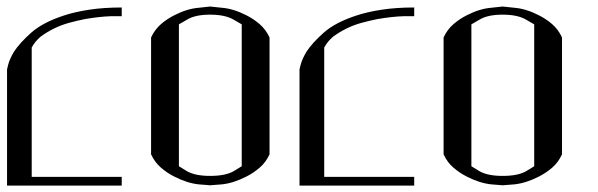

<svg xmlns="http://www.w3.org/2000/svg" viewBox="-20 -580 1868 600"><path d="M360.4 -529.3V-545.9V-556.6C323.2 -556.6 289.7 -554.4 259.8 -549.8C229.2 -545.2 202.1 -539.1 178.7 -531.2C135.1 -516.9 101.2 -499 77.1 -477.5C53.1 -456.1 35.2 -436.2 23.4 -418C14.3 -402.3 8.5 -389.3 5.9 -378.9L2 -363.3V0H78.1H360.4V-27.3H79.1V-57.6V-135.7V-189.5V-246.1V-351.6V-431.6C86.3 -444.7 95.7 -456.1 107.4 -465.8C119.8 -474.9 133.1 -483.1 147.5 -490.2C163.1 -498 179.4 -504.2 196.3 -508.8C213.2 -513.3 229.8 -517.3 246.1 -520.5C276.7 -525.7 303.4 -528.6 326.2 -529.3Z M822.3 -462.9C814.5 -479.8 804 -493.8 791 -504.9C778 -516 764.3 -525.1 750 -532.2C723.3 -545.9 697.9 -553.7 673.8 -555.7L636.7 -559.6L600.6 -555.7C576.5 -553.7 551.1 -545.9 524.4 -532.2C510.1 -525.1 496.4 -516 483.4 -504.9C470.4 -493.8 460 -479.8 452.1 -462.9V-330.1V-250V-201.2V-97.7C460 -80.7 470.4 -66.7 483.4 -55.7C496.4 -44.6 510.1 -35.5 524.4 -28.3C551.1 -14.6 576.5 -6.5 600.6 -3.9L636.7 -1L673.8 -3.9C697.9 -6.5 723.3 -14.6 750 -28.3C764.3 -35.5 778 -44.6 791 -55.7C804 -66.7 814.5 -80.7 822.3 -97.7V-201.2V-250ZM539.1 -503.9 564.5 -518.6C581.4 -529 605.5 -534.2 636.7 -534.2C668 -534.2 692.4 -529 710 -518.6L735.4 -503.9V-203.1V-75.2V-60.5L710 -44.9C693 -35.2 668.6 -30.3 636.7 -30.3C605.5 -30.3 581.4 -35.2 564.5 -44.9L539.1 -60.5V-252Z M1274.4 -529.3V-545.9V-556.6C1237.3 -556.6 1203.8 -554.4 1173.8 -549.8C1143.2 -545.2 1116.2 -539.1 1092.8 -531.2C1049.2 -516.9 1015.3 -499 991.2 -477.5C967.1 -456.1 949.2 -436.2 937.5 -418C928.4 -402.3 922.5 -389.3 919.9 -378.9L916 -363.3V0H992.2H1274.4V-27.3H993.2V-57.6V-135.7V-189.5V-246.1V-351.6V-431.6C1000.3 -444.7 1009.8 -456.1 1021.5 -465.8C1033.9 -474.9 1047.2 -483.1 1061.5 -490.2C1077.1 -498 1093.4 -504.2 1110.4 -508.8C1127.3 -513.3 1143.9 -517.3 1160.2 -520.5C1190.8 -525.7 1217.4 -528.6 1240.2 -529.3Z M1736.3 -462.9C1728.5 -479.8 1718.1 -493.8 1705.1 -504.9C1692.1 -516 1678.4 -525.1 1664.1 -532.2C1637.4 -545.9 1612 -553.7 1587.9 -555.7L1550.8 -559.6L1514.6 -555.7C1490.6 -553.7 1465.2 -545.9 1438.5 -532.2C1424.2 -525.1 1410.5 -516 1397.5 -504.9C1384.4 -493.8 1374 -479.8 1366.2 -462.9V-330.1V-250V-201.2V-97.7C1374 -80.7 1384.4 -66.7 1397.5 -55.7C1410.5 -44.6 1424.2 -35.5 1438.5 -28.3C1465.2 -14.6 1490.6 -6.5 1514.6 -3.9L1550.8 -1L1587.9 -3.9C1612 -6.5 1637.4 -14.6 1664.1 -28.3C1678.4 -35.5 1692.1 -44.6 1705.1 -55.7C1718.1 -66.7 1728.5 -80.7 1736.3 -97.7V-201.2V-250ZM1453.1 -503.9 1478.5 -518.6C1495.4 -529 1519.5 -534.2 1550.8 -534.2C1582 -534.2 1606.4 -529 1624 -518.6L1649.4 -503.9V-203.1V-75.2V-60.5L1624 -44.9C1607.1 -35.2 1582.7 -30.3 1550.8 -30.3C1519.5 -30.3 1495.4 -35.2 1478.5 -44.9L1453.1 -60.5V-252Z"/></svg>

Font: Cully Mac
Style: Regular
Weight: 400
Designer: Arif Nurcahyadi
Version: Version 1.0